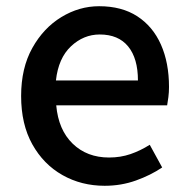

<svg xmlns="http://www.w3.org/2000/svg" viewBox="-20 -584 606 618"><path d="M317 14Q242 14 181 -20.5Q120 -55 84 -119.5Q48 -184 48 -275Q48 -365 84 -429.5Q120 -494 177.5 -529Q235 -564 299 -564Q372 -564 422 -531.5Q472 -499 498 -440.5Q524 -382 524 -304Q524 -287 522 -271.5Q520 -256 518 -245H161Q168 -166 214 -121.5Q260 -77 331 -77Q368 -77 400 -88Q432 -99 462 -118L502 -45Q465 -20 417.5 -3Q370 14 317 14ZM160 -325H424Q424 -396 392.5 -434.5Q361 -473 301 -473Q249 -473 208.5 -435Q168 -397 160 -325Z"/></svg>

Font: Source Han Sans Medium
Style: Regular
Weight: 500
Designer: Ryoko NISHIZUKA Ë•øÂ°öÊ∂ºÂ≠ê (kana, bopomofo & ideographs); Paul D. Hunt (Latin, Greek & Cyrillic); Sandoll Communicatio
Foundry: Adobe
Version: Version 2.004;hotconv 1.0.118;makeotfexe 2.5.65603